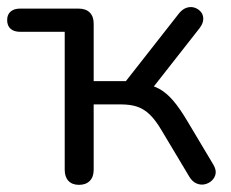

<svg xmlns="http://www.w3.org/2000/svg" viewBox="-23 -510 646 537"><path d="M198 7Q179 7 168.5 -4Q158 -15 158 -35V-421H34Q16 -421 6.5 -429.5Q-3 -438 -3 -454Q-3 -469 6.5 -477.5Q16 -486 34 -486H196Q217 -486 228 -475Q239 -464 239 -444V-283H329L478 -473Q488 -485 499.5 -488.5Q511 -492 521.5 -488.5Q532 -485 539 -476.5Q546 -468 545.5 -456Q545 -444 535 -431L393 -250L372 -276Q401 -273 421.5 -262Q442 -251 461 -229Q480 -207 503 -168L574 -49Q582 -35 580 -24Q578 -13 569.5 -5Q561 3 549.5 5.5Q538 8 526.5 3Q515 -2 507 -15L428 -147Q412 -174 396 -189.5Q380 -205 361 -211.5Q342 -218 315 -218H239V-35Q239 -15 228 -4Q217 7 198 7Z"/></svg>

Font: Nunito
Style: Regular
Weight: 400
Designer: Vernon Adams
Foundry: Vernon Adams
Version: Version 3.602